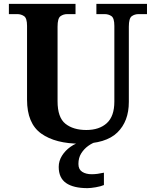

<svg xmlns="http://www.w3.org/2000/svg" viewBox="-20 -734 797 994"><path d="M397 10Q267 10 193.5 -42.5Q120 -95 120 -218V-600Q120 -640 104.5 -650.5Q89 -661 69 -661H26V-714H371V-661H329Q308 -661 293 -650Q278 -639 278 -596V-210Q278 -126 318.5 -93.5Q359 -61 427 -61Q494 -61 533 -96.5Q572 -132 572 -208V-600Q572 -640 557 -650.5Q542 -661 521 -661H479V-714H741V-661H698Q677 -661 662 -650Q647 -639 647 -596V-206Q647 -106 587.5 -48Q528 10 397 10ZM433 240Q360 240 322 213.5Q284 187 284 130Q284 99 301 72Q318 45 345 26Q372 7 402 0H479Q458 6 436.5 21.5Q415 37 400.5 60Q386 83 386 115Q386 143 405.5 155.5Q425 168 455 168Q469 168 484.5 166Q500 164 518 160V224Q502 231 475.5 235.5Q449 240 433 240Z"/></svg>

Font: Noto Serif Tamil
Style: Bold Italic
Weight: 700
Italic angle: -12°
Designer: Indian Type Foundry, Tom Grace, and the Monotype Design Team
Foundry: Monotype Imaging Inc.
Version: Version 2.003; ttfautohint (v1.8.4.7-5d5b)